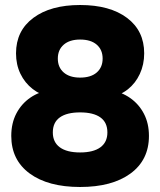

<svg xmlns="http://www.w3.org/2000/svg" viewBox="-20 -736 640 767"><path d="M300 11Q172 11 98.5 -43Q25 -97 25 -193Q25 -244 45.5 -283Q66 -322 102 -346.5Q138 -371 184 -376V-347Q142 -356 110.5 -380.5Q79 -405 61.5 -441.5Q44 -478 44 -523Q44 -613 113 -664.5Q182 -716 300 -716Q419 -716 487.5 -664.5Q556 -613 556 -523Q556 -478 538.5 -440.5Q521 -403 490.5 -379Q460 -355 420 -348V-376Q465 -369 500 -344.5Q535 -320 555 -281.5Q575 -243 575 -193Q575 -97 501.5 -43Q428 11 300 11ZM300 -127Q353 -127 381 -147.5Q409 -168 409 -207Q409 -247 381 -267Q353 -287 300 -287Q247 -287 219 -267Q191 -247 191 -207Q191 -168 219 -147.5Q247 -127 300 -127ZM300 -426Q343 -426 366.5 -446.5Q390 -467 390 -502Q390 -537 366.5 -557.5Q343 -578 300 -578Q258 -578 234.5 -557.5Q211 -537 211 -502Q211 -467 234.5 -446.5Q258 -426 300 -426Z"/></svg>

Font: Nunito Sans 12pt ExtraLight 12pt Black
Style: Regular
Weight: 900
Version: Version 3.101;gftools[0.9.27]